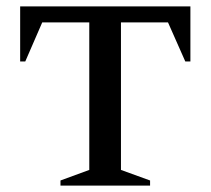

<svg xmlns="http://www.w3.org/2000/svg" viewBox="-20 -580 658 600"><path d="M169 0V-16L259 -49V-510H112L59 -388H43V-560H575V-388H559L505 -510H358V-49L449 -16V0Z"/></svg>

Font: Spectral SC Medium
Style: Regular
Weight: 500
Designer: Jean-Baptiste Levee
Foundry: Production Type
Version: Version 2.001